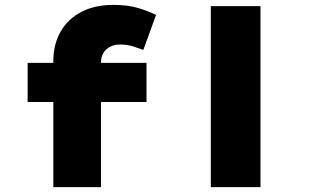

<svg xmlns="http://www.w3.org/2000/svg" viewBox="-20 -765 1263 785"><path d="M198 0V-514Q198 -584 228 -636Q258 -688 313 -716.5Q368 -745 444 -745Q503 -745 545.5 -732Q588 -719 618 -704L566 -561Q550 -567 525 -575Q500 -583 472 -583Q448 -583 430.5 -574Q413 -565 403 -549Q393 -533 393 -509V0H296Q262 0 237.5 0Q213 0 198 0ZM93 -348V-508H579V-348ZM842 0V-740H1045V0Z"/></svg>

Font: Lexend Tera Black
Style: Regular
Weight: 900
Version: Version 1.007